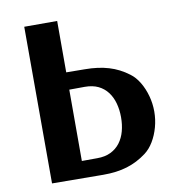

<svg xmlns="http://www.w3.org/2000/svg" viewBox="-81 -792 806 866"><g transform="rotate(-10 322.5 -358.5)"><path d="M87.9 0 87.1 -717.6H237.9V-439.7L162.6 -482.9L322.3 -481.4Q384.3 -481.2 432.2 -466.8Q480.1 -452.5 521.2 -421.3Q544.6 -404.1 561.9 -375.1Q579.2 -346.2 588.8 -311.1Q598.4 -276 598.4 -239.7Q598.4 -203.6 588.8 -168.4Q579.2 -133.3 561.9 -104.5Q544.6 -75.7 521.2 -58.2Q480.1 -27.3 432.2 -12.6Q384.3 2.1 322.3 1.8ZM237.9 -8.8 105.7 -75.8 308.7 -76.6Q344.7 -76.6 370.6 -89.3Q396.4 -101.9 413.4 -124.3Q430.3 -146.7 438.3 -176.3Q446.3 -205.8 446.3 -239.7Q446.3 -273.6 438.3 -303.3Q430.3 -333.1 413.4 -355.7Q396.4 -378.3 370.6 -390.9Q344.7 -403.4 308.7 -403.4L196.3 -402.7L237.9 -470.8Z"/></g></svg>

Font: Russolo 10pt ExtraLight
Style: Regular
Weight: 200
Designer: Micah Stupak-Hahn
Version: Version 1.000